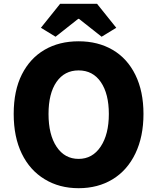

<svg xmlns="http://www.w3.org/2000/svg" viewBox="-20 -975 826 1009"><path d="M215 -33Q137 -80 94.5 -167.5Q52 -255 52 -376Q52 -499 95 -584Q138 -669 214.5 -713.5Q291 -758 393 -758Q495 -758 572 -713Q649 -668 691.5 -581.5Q734 -495 734 -376Q734 -257 691.5 -168.5Q649 -80 572 -33Q495 14 393 14Q292 14 215 -33ZM552 -376Q552 -482 510 -543.5Q468 -605 393 -605Q319 -605 277 -544.5Q235 -484 235 -376Q235 -267 277.5 -203.5Q320 -140 393 -140Q466 -140 509 -204.5Q552 -269 552 -376ZM195 -829 296 -955H490L591 -829L514 -782L395 -876H391L272 -782Z"/></svg>

Font: Merged Yaku Han JP Black
Style: Regular
Weight: 900
Designer: Ryoko NISHIZUKA 西塚涼子 (kana, bopomofo & ideographs); Paul D. Hunt (Latin, Greek & Cyrillic); Sandoll Communications 산돌커뮤니
Foundry: Adobe
Version: Version 2.004